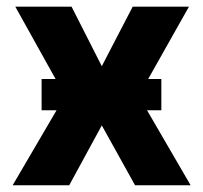

<svg xmlns="http://www.w3.org/2000/svg" viewBox="-20 -550 603 570"><path d="M282.2 -353.5 374 -530.3H541L419.9 -315.4H459V-222.7H416.5L545.9 0H380.9L282.2 -177.7L185.5 0H17.6L147.9 -222.7H103.5V-315.4H145L25.4 -530.3H192.4Z"/></svg>

Font: Pretendard JP ExtraBold
Style: Regular
Weight: 800
Designer: Base glyphs from Inter by Rasmus Andersson; Hangeul glyphs from Noto Sans CJK(Source Han Sans) by Jang Soo-young and Kan
Foundry: Kil Hyung-jin
Version: Version 1.309